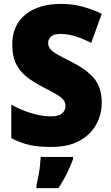

<svg xmlns="http://www.w3.org/2000/svg" viewBox="-20 -810 572 985"><path d="M502 -283Q502 -222 473 -170Q444 -118 386.5 -87Q329 -56 242 -56Q179 -56 133 -66Q87 -76 38 -101V-273Q90 -244 143.5 -228.5Q197 -213 241 -213Q280 -213 298 -228Q316 -243 316 -266Q316 -283 306 -296.5Q296 -310 271 -325Q246 -340 203 -362Q154 -387 118 -415Q82 -443 62.5 -482Q43 -521 43 -581Q43 -681 110.5 -735.5Q178 -790 293 -790Q353 -790 405 -775.5Q457 -761 502 -739L448 -590Q405 -612 365.5 -624Q326 -636 291 -636Q258 -636 242.5 -623Q227 -610 227 -590Q227 -572 237.5 -559Q248 -546 274.5 -530.5Q301 -515 350 -491Q423 -454 462.5 -408Q502 -362 502 -283ZM355 6Q340 46 322.5 81.5Q305 117 280 155H167V141Q172 121 177 94.5Q182 68 185 41Q188 14 189 -5H355Z"/></svg>

Font: Noto Sans Malayalam UI SemiCondensed Black
Style: Regular
Weight: 900
Width: 4
Designer: Jelle Bosma - Monotype Design Team
Foundry: Monotype Imaging Inc.
Version: Version 2.104; ttfautohint (v1.8.4.7-5d5b)